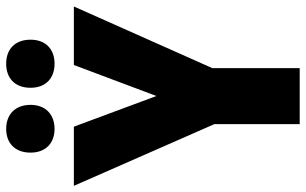

<svg xmlns="http://www.w3.org/2000/svg" viewBox="-200 -768 968 607"><g transform="rotate(-90 283.5 -464.0)"><path d="M105 -851C105 -802 136 -775 180 -775C225 -775 256 -803 256 -851C256 -900 225 -928 180 -928C136 -928 105 -901 105 -851ZM310 -851C310 -803 340 -775 386 -775C432 -775 462 -803 462 -851C462 -900 432 -928 386 -928C341 -928 310 -901 310 -851ZM284 -453 187 -714H0L195 -270V0H372V-276L567 -714H382Z"/></g></svg>

Font: Noto Sans Armenian Condensed Black
Style: Regular
Weight: 900
Width: 3
Designer: Monotype Design Team
Foundry: Monotype Imaging Inc.
Version: Version 2.008